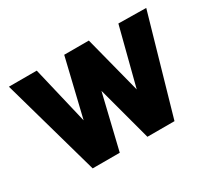

<svg xmlns="http://www.w3.org/2000/svg" viewBox="-106 -696 965 878"><g transform="rotate(-30 377.0 -257.5)"><path d="M160 0H303L372 -287L449 0H592L739 -513L593 -515L515 -212L437 -515H307L234 -211L162 -515H15Z"/></g></svg>

Font: Vanilla Cream Black
Style: Regular
Weight: 900
Designer: Jeremy Tribby, Jinavaṁso
Foundry: Tribby Type
Version: Version 1.422;Glyphs 3.1.2 (3151)